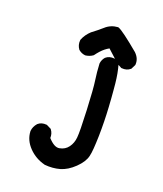

<svg xmlns="http://www.w3.org/2000/svg" viewBox="-136 -681 772 911"><g transform="rotate(20 250.0 -225.5)"><path d="M196.8 140.1Q149.4 127.9 116.2 93.8Q82 58.6 80.1 14.2V13.2V12.7Q81.1 1.5 85.7 -8.8Q90.3 -19 98.1 -27.8L98.6 -28.3L99.1 -28.8Q115.7 -43.5 141.6 -41H143.6L145 -40L164.6 -30.3L166.5 -29.3L168 -27.3Q180.7 -10.3 179.7 12.2Q211.9 47.9 236.8 43Q264.6 38.1 280.3 16.6Q296.4 -5.4 298.8 -34.2Q300.3 -48.3 299.8 -83.5Q299.3 -118.7 296.9 -171.9Q292 -279.3 286.1 -317.9Q280.3 -357.4 278.3 -398.9V-399.9V-400.4Q279.3 -409.7 283 -418Q286.6 -426.3 292.5 -433.1L293 -433.6L293.5 -434.1Q310.1 -448.7 335.9 -446.3H337.9L339.4 -445.3L358.9 -435.5L362.8 -433.6L363.8 -429.2Q370.1 -407.2 374.3 -384.5Q378.4 -361.8 380.9 -337.9Q382.3 -322.3 384 -304Q385.7 -285.6 387.2 -264.9Q388.7 -244.1 390.1 -220.7Q394.5 -150.4 393.1 -76.2Q392.1 -38.1 390.1 -12.2Q388.2 13.7 384.3 28.8Q377 59.6 343.8 91.8Q310.5 124 274.9 134.3Q239.3 144.5 198.2 140.6H197.3ZM200.2 -413.1Q190.9 -414.1 182.6 -417.7Q174.3 -421.4 167.5 -427.2L166.5 -427.7L166 -428.7Q151.9 -447.3 154.3 -472.7V-474.1L154.8 -475.1Q165.5 -502.9 190.4 -525.9H190.9L191.4 -526.4Q216.3 -544.9 240.2 -565.9Q252.9 -577.6 268.6 -584.2Q284.2 -590.8 301.3 -591.8H303.2L305.2 -591.3Q328.1 -583 417.5 -508.3H418V-507.8Q442.9 -483.4 440.4 -453.1V-451.7L439.5 -449.7L429.7 -430.2L428.7 -428.2L427.2 -427.2Q410.6 -412.6 384.8 -415H382.8L380.9 -416L359.4 -427.7L358.4 -428.7L357.9 -429.2L298.3 -483.4Q287.6 -477.5 277.8 -469.7Q268.1 -461.9 258.8 -451.7Q249.5 -441.4 240.2 -428.7L239.3 -427.7L238.3 -426.8Q222.2 -415.5 202.1 -413.1H201.2Z"/></g></svg>

Font: NaikaiFont
Style: Bold
Weight: 700
Version: Version 1.89